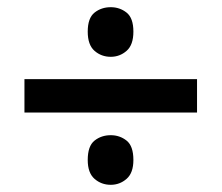

<svg xmlns="http://www.w3.org/2000/svg" viewBox="-20 -619 617 534"><path d="M288 -461Q262 -461 243 -477.5Q224 -494 224 -531Q224 -569 243 -584Q262 -599 288 -599Q313 -599 332 -584Q351 -569 351 -531Q351 -494 332 -477.5Q313 -461 288 -461ZM48 -306V-399H528V-306ZM288 -105Q262 -105 243 -121.5Q224 -138 224 -174Q224 -213 243 -228Q262 -243 288 -243Q313 -243 332 -228Q351 -213 351 -174Q351 -138 332 -121.5Q313 -105 288 -105Z"/></svg>

Font: Noto Sans Lao Looped SemiBold
Style: Regular
Weight: 600
Designer: Mark Frömberg, Ben Mitchell
Foundry: The Fontpad Ltd
Version: Version 1.002; ttfautohint (v1.8.4.7-5d5b)